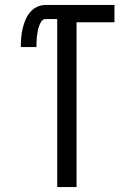

<svg xmlns="http://www.w3.org/2000/svg" viewBox="-20 -755 540 775"><path d="M211 0V-678H164Q153 -678 147 -668.5Q141 -659 137.5 -649Q134 -639 132 -628.5Q130 -618 129 -607.5Q128 -597 127.5 -586.5Q127 -576 127 -565H64Q64 -583 65.5 -601.5Q67 -620 71 -638Q75 -656 82 -673Q89 -690 100.5 -704.5Q112 -719 129 -727Q146 -735 164 -735H442V-665H289V0Z"/></svg>

Font: Iosevka www.saffi
Style: Regular
Weight: 400
Monospace: yes
Designer: Belleve Invis
Foundry: Belleve Invis
Version: Version 22.0.2; ttfautohint (v1.8.3)